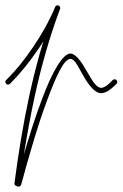

<svg xmlns="http://www.w3.org/2000/svg" viewBox="-30 -417 458 717"><path d="M-7 -118C-11 -114 -11 -108 -7 -104C-3 -100 3 -100 7 -104L12 -109C43 -140 77 -181 109 -228C117 -239 125 -251 132 -263C112 -198 95 -130 80 -63C56 48 38 160 24 267C23 271 26 276 30 277L35 279C41 282 47 278 49 273C76 173 110 54 145 -40C177 -125 207 -197 233 -197C250 -197 263 -165 279 -138C300 -101 323 -69 348 -69C355 -69 364 -72 373 -77C381 -82 390 -89 399 -98L405 -104C409 -108 409 -114 405 -118C401 -122 395 -122 391 -118L385 -112C377 -104 370 -98 363 -94C358 -91 353 -89 348 -89C328 -89 312 -121 296 -148C275 -185 253 -217 233 -217C205 -217 165 -150 127 -47C103 15 80 89 59 160C71 88 84 14 100 -59C124 -169 155 -279 194 -383V-384C194 -383 194 -384 195 -384C195 -384 195 -384 195 -386C195 -385 195 -386 195 -387V-388C195 -389 195 -389 195 -389C195 -390 194 -390 194 -390C194 -391 194 -391 194 -391C194 -392 194 -392 193 -392C193 -393 193 -393 193 -393C192 -394 192 -394 192 -394C192 -395 191 -395 191 -395L190 -396H189H188C189 -396 188 -396 188 -397C188 -397 187 -397 186 -397C186 -397 186 -397 185 -397H184H183C183 -397 182 -397 182 -396C181 -396 181 -396 181 -396C180 -396 180 -396 180 -395C179 -395 179 -395 179 -395C178 -394 178 -394 178 -394L177 -393C177 -393 177 -392 176 -392V-391C153 -336 123 -284 92 -239C61 -193 29 -154 -2 -123Z"/></svg>

Font: Mistral SingleLine OTF-SVG Regular
Style: Regular
Weight: 300
Designer: François Chastanet, Élisa Garzelli, Anais Alves, Morgane Autin
Foundry: institut supérieur des arts et du design Toulouse / isdaT
Version: Version 1.000;hotconv 1.0.117;makeotfexe 2.5.65602 DEVELOPME